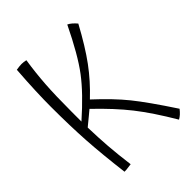

<svg xmlns="http://www.w3.org/2000/svg" viewBox="-225 -811 996 996"><g transform="rotate(-45 273.5 -313.0)"><path d="M533 40Q522 54 512.5 62.5Q503 71 491 78Q419 -44 357.5 -122Q296 -200 202 -290Q194 -283 175 -267.5Q156 -252 127 -228Q129 -153 134 -87Q139 -21 150 64Q123 68 114.5 68.5Q106 69 100 69Q82 -77 75 -186.5Q68 -296 68 -440Q68 -490 70.5 -553.5Q73 -617 79 -700Q92 -702 101 -703Q110 -704 117 -704Q125 -704 133 -703Q141 -702 149 -700Q137 -622 131.5 -543Q126 -464 126 -343Q126 -326 126 -308.5Q126 -291 126 -273Q237 -371 297 -450.5Q357 -530 430 -681Q441 -676 452 -666.5Q463 -657 474 -644Q414 -533 361 -461Q308 -389 238 -323Q328 -240 384.5 -170Q441 -100 533 40Z"/></g></svg>

Font: Atma Light
Style: Regular
Weight: 300
Designer: Gregori Vincens, Jeremie Hornus, Riccardo Olocco, Yoann Minet.
Foundry: black foundry
Version: Version 1.102;PS 1.100;hotconv 1.0.86;makeotf.lib2.5.63406